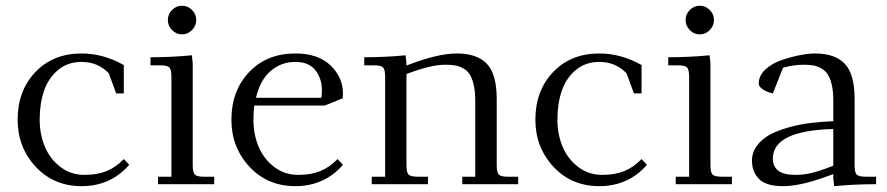

<svg xmlns="http://www.w3.org/2000/svg" viewBox="-20 -637 3068 664"><path d="M41 -223.1Q41 -323.2 102.3 -387.7Q163.6 -452.1 262.2 -452.1Q336.9 -452.1 408.2 -412.1V-314H381.8L356 -383.8Q318.4 -422.9 262.2 -422.9Q214.4 -422.9 180.9 -395Q147.5 -367.2 132.3 -323Q117.2 -278.8 117.2 -223.1Q117.2 -173.3 134.8 -130.6Q152.3 -87.9 188.5 -60.1Q224.6 -32.2 272 -32.2Q316.4 -32.2 348.6 -45.4Q380.9 -58.6 408.2 -86.9L426.8 -66.9Q362.3 6.8 262.2 6.8Q166 6.8 103.5 -60.3Q41 -127.4 41 -223.1Z M500.5 -411.1V-439Q573.2 -439 643.6 -445.8L646.5 -418V-65.9Q646.5 -41 653.6 -33.4Q660.6 -25.9 685.5 -25.9H720.7V0H526.4V-25.9H572.8V-371.1Q572.8 -396 565.7 -403.6Q558.6 -411.1 533.7 -411.1ZM575 -533Q560.5 -547.9 560.5 -567.9Q560.5 -587.9 575 -602.5Q589.4 -617.2 609.4 -617.2Q629.4 -617.2 644 -602.5Q658.7 -587.9 658.7 -567.9Q658.7 -547.9 644 -533Q629.4 -518.1 609.4 -518.1Q589.4 -518.1 575 -533Z M780.3 -223.1Q780.3 -323.2 841.6 -387.7Q902.8 -452.1 1001.5 -452.1Q1080.1 -452.1 1123 -410.9Q1166 -369.6 1166 -314Q1166 -302.7 1165 -296.9L1103 -272H859.4Q856.4 -247.6 856.4 -223.1Q856.4 -173.3 874 -130.6Q891.6 -87.9 927.7 -60.1Q963.9 -32.2 1011.2 -32.2Q1055.7 -32.2 1087.9 -45.4Q1120.1 -58.6 1147.5 -86.9L1166 -66.9Q1101.6 6.8 1001.5 6.8Q905.3 6.8 842.8 -60.3Q780.3 -127.4 780.3 -223.1ZM865.2 -298.8H1091.3Q1093.3 -312.5 1093.3 -324.2Q1093.3 -365.7 1070.6 -394.3Q1047.9 -422.9 1001.5 -422.9Q952.6 -422.9 916.3 -391.8Q879.9 -360.8 865.2 -298.8Z M1239.7 -411.1V-439Q1312.5 -439 1382.8 -445.8L1385.7 -418V-410.2Q1492.7 -452.1 1559.6 -452.1Q1629.4 -452.1 1663.6 -416.5Q1697.8 -380.9 1697.8 -294.9V-65.9Q1697.8 -41 1704.8 -33.4Q1711.9 -25.9 1736.8 -25.9H1772V0H1578.6V-25.9H1623.5V-290Q1623.5 -322.3 1617.9 -345.2Q1612.3 -368.2 1603.5 -381.1Q1594.7 -394 1580.3 -401.6Q1565.9 -409.2 1552.2 -411.1Q1538.6 -413.1 1519.5 -413.1Q1468.8 -413.1 1385.7 -380.9V-65.9Q1385.7 -41 1392.8 -33.4Q1399.9 -25.9 1424.8 -25.9H1460V0H1265.6V-25.9H1312V-371.1Q1312 -396 1304.9 -403.6Q1297.9 -411.1 1272.9 -411.1Z M1831.5 -223.1Q1831.5 -323.2 1892.8 -387.7Q1954.1 -452.1 2052.7 -452.1Q2127.4 -452.1 2198.7 -412.1V-314H2172.4L2146.5 -383.8Q2108.9 -422.9 2052.7 -422.9Q2004.9 -422.9 1971.4 -395Q1938 -367.2 1922.9 -323Q1907.7 -278.8 1907.7 -223.1Q1907.7 -173.3 1925.3 -130.6Q1942.9 -87.9 1979 -60.1Q2015.1 -32.2 2062.5 -32.2Q2106.9 -32.2 2139.2 -45.4Q2171.4 -58.6 2198.7 -86.9L2217.3 -66.9Q2152.8 6.8 2052.7 6.8Q1956.5 6.8 1894 -60.3Q1831.5 -127.4 1831.5 -223.1Z M2291 -411.1V-439Q2363.8 -439 2434.1 -445.8L2437 -418V-65.9Q2437 -41 2444.1 -33.4Q2451.2 -25.9 2476.1 -25.9H2511.2V0H2316.9V-25.9H2363.3V-371.1Q2363.3 -396 2356.2 -403.6Q2349.1 -411.1 2324.2 -411.1ZM2365.5 -533Q2351.1 -547.9 2351.1 -567.9Q2351.1 -587.9 2365.5 -602.5Q2379.9 -617.2 2399.9 -617.2Q2419.9 -617.2 2434.6 -602.5Q2449.2 -587.9 2449.2 -567.9Q2449.2 -547.9 2434.6 -533Q2419.9 -518.1 2399.9 -518.1Q2379.9 -518.1 2365.5 -533Z M2580.6 -81.1Q2580.6 -109.9 2597.7 -133.1Q2614.7 -156.2 2642.3 -171.1Q2669.9 -186 2707.5 -196.5Q2745.1 -207 2783 -211.7Q2820.8 -216.3 2861.8 -217.8V-290Q2861.8 -322.3 2856.2 -345.2Q2850.6 -368.2 2841.8 -381.1Q2833 -394 2818.6 -401.6Q2804.2 -409.2 2790.5 -411.1Q2776.9 -413.1 2757.8 -413.1Q2724.6 -413.1 2688 -402.8L2652.8 -314Q2633.8 -317.9 2618.9 -327.4Q2604 -336.9 2604 -348.1Q2604 -375.5 2627.4 -397Q2650.9 -418.5 2684.3 -429.7Q2717.8 -440.9 2747.6 -446.5Q2777.3 -452.1 2797.9 -452.1Q2867.7 -452.1 2901.6 -416.5Q2935.5 -380.9 2935.5 -294.9V-65.9Q2935.5 -41 2942.6 -33.4Q2949.7 -25.9 2974.6 -25.9H3009.8V0Q2934.6 0 2864.7 6.8L2861.8 -21V-35.2Q2754.9 6.8 2688 6.8Q2629.4 6.8 2605 -18.1Q2580.6 -43 2580.6 -81.1ZM2652.8 -88.9Q2652.8 -61 2671.6 -46.6Q2690.4 -32.2 2731.9 -32.2Q2759.3 -32.2 2786.9 -38.8Q2814.5 -45.4 2861.8 -64V-190.9Q2652.8 -185.1 2652.8 -88.9Z"/></svg>

Font: Dihjauti
Style: Regular
Weight: 400
Designer: T. Christopher White
Version: Version 3.0.0